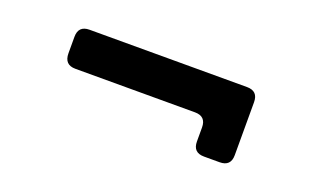

<svg xmlns="http://www.w3.org/2000/svg" viewBox="-38 -459 707 439"><g transform="rotate(20 315.5 -239.5)"><path d="M469 -148Q442 -148 442 -175V-209Q442 -236 415 -236H124Q97 -236 97 -264V-304Q97 -331 124 -331H507Q534 -331 534 -304V-175Q534 -148 507 -148Z"/></g></svg>

Font: Pitagon Sans
Style: Bold
Weight: 700
Designer: Travis Tran
Foundry: Pitagon
Version: Version 1.001; ttfautohint (v1.8.4.7-5d5b);gftools[0.9.26]